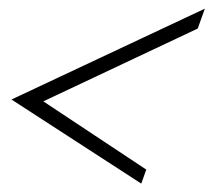

<svg xmlns="http://www.w3.org/2000/svg" viewBox="-20 -551 498 448"><path d="M321.3 -155.3 81.1 -314.5 441.4 -484.4 458 -530.8 6.8 -318.8 309.6 -122.6Z"/></svg>

Font: Petit Formal Script
Style: Regular
Weight: 400
Designer: Pablo Impallari, Brenda Gallo, Rodrigo Fuenzalida
Foundry: Pablo Impallari, Brenda Gallo, Rodrigo Fuenzalida
Version: Version 1.001